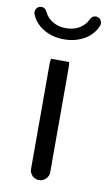

<svg xmlns="http://www.w3.org/2000/svg" viewBox="-92 -721 428 762"><g transform="rotate(10 122.0 -340.5)"><path d="M85.4 -483.4Q83 -477.1 83 -458V-39.1Q83 -23.4 94.2 -12.2Q106 -1 121.1 -1Q137.2 -1 148.7 -12.5Q160.2 -23.9 160.2 -39.1V-458Q160.2 -477.1 157.7 -483.4ZM202.6 -588.4Q237.8 -608.4 253.4 -644.5Q255.9 -649.4 255.9 -655.3Q255.9 -665.5 248.5 -672.9Q241.7 -679.7 231.9 -679.7Q216.3 -679.7 209.5 -664.1Q198.2 -640.1 175.3 -626.7Q152.3 -613.3 122.1 -613.3Q91.8 -613.3 69.3 -626.5Q45.9 -640.1 34.7 -664.1Q27.8 -679.7 12.7 -679.7Q2 -679.7 -4.9 -672.4Q-11.7 -665 -11.7 -655.3Q-11.7 -649.4 -9.3 -644.5Q6.3 -608.4 41.7 -588.4Q77.1 -568.4 122.1 -568.4Q167 -568.4 202.6 -588.4Z"/></g></svg>

Font: YuPearl-Light
Style: Light
Weight: 300
Designer: Max Yao
Foundry: Max-Everyday
Version: Version 1.011; ttfautohint (v1.8.3)